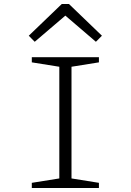

<svg xmlns="http://www.w3.org/2000/svg" viewBox="-20 -941 654 961"><path d="M124 -762.2 289.1 -920.9H325.2L490.2 -762.2L460 -731.9L307.1 -862.8L153.8 -731.9ZM139.2 -25.9 276.9 -47.9V-606.9L139.2 -628.9V-654.8H475.1V-628.9L337.9 -606.9V-47.9L475.1 -25.9V0H139.2Z"/></svg>

Font: IntelOne Mono Light
Style: Regular
Weight: 300
Designer: Fred Shallcrass
Foundry: Frere-Jones Type LLC
Version: Version 1.200;hotconv 1.1.0;makeotfexe 2.6.0;FJTRelease1.2